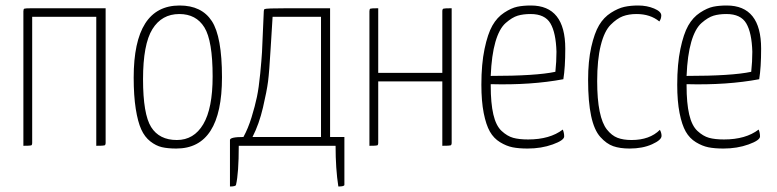

<svg xmlns="http://www.w3.org/2000/svg" viewBox="-20 -530 2823 698"><path d="M364 -11Q364 -3 360 -1.5Q356 0 330 0V-469H97V-11Q97 -3 93.5 -1.5Q90 0 65 0V-489Q65 -497 68.5 -498.5Q72 -500 97 -500H364Z M466 -248Q466 -510 633 -510Q713 -510 750 -453.5Q787 -397 787 -249Q787 10 621 10Q590 10 568.5 5Q547 0 526.5 -16Q506 -32 493.5 -59.5Q481 -87 473.5 -134.5Q466 -182 466 -248ZM623 -21Q685 -21 719 -78.5Q753 -136 753 -252Q753 -382 723 -430.5Q693 -479 632 -479Q568 -479 534 -424Q500 -369 500 -242Q500 -115 529.5 -68Q559 -21 623 -21Z M816 148Q837 148 838 142Q848 99 848 0H1200Q1200 84 1210 148Q1232 148 1232 142V-32H1180V-500H1024Q947 -500 942 -497Q939 -495 939 -489Q938 -475 936 -421Q934 -367 932.5 -340.5Q931 -314 926 -262.5Q921 -211 914 -177.5Q907 -144 894.5 -103.5Q882 -63 865 -32Q816 -32 816 -21ZM1147 -32H898Q922 -79 936 -139Q950 -199 954.5 -234Q959 -269 964 -355.5Q969 -442 971 -469H1147Z M1622 -11Q1622 -3 1618 -1.5Q1614 0 1588 0V-234H1355V-11Q1355 -3 1351.5 -1.5Q1348 0 1323 0V-489Q1323 -497 1326.5 -498.5Q1330 -500 1355 -500V-265H1588V-489Q1588 -497 1592 -498.5Q1596 -500 1622 -500Z M1900 -23Q1979 -23 2026 -59Q2031 -47 2031 -34Q2031 -20 1989.5 -5Q1948 10 1898 10Q1866 10 1843.5 5.5Q1821 1 1798 -13Q1775 -27 1761 -51.5Q1747 -76 1738.5 -119Q1730 -162 1730 -222Q1730 -297 1741.5 -352Q1753 -407 1770 -437Q1787 -467 1813 -484Q1839 -501 1860.5 -505.5Q1882 -510 1910 -510Q2035 -510 2035 -353Q2035 -285 2028 -242Q1911 -220 1764 -224V-219Q1764 -155 1773.5 -114Q1783 -73 1803.5 -54Q1824 -35 1845.5 -29Q1867 -23 1900 -23ZM1909 -479Q1882 -479 1862 -473Q1842 -467 1818.5 -446.5Q1795 -426 1781 -377.5Q1767 -329 1764 -254Q1929 -254 1999 -269Q2003 -306 2003 -342Q2001 -411 1981 -445Q1961 -479 1909 -479Z M2384 -474Q2384 -462 2377 -452Q2344 -479 2294 -479Q2266 -479 2244.5 -471Q2223 -463 2200 -440Q2177 -417 2164 -365Q2151 -313 2151 -235Q2151 -169 2160 -125Q2169 -81 2186.5 -59Q2204 -37 2225 -29Q2246 -21 2276 -21Q2342 -21 2379 -58Q2385 -47 2385 -36Q2385 -21 2350.5 -5.5Q2316 10 2269 10Q2234 10 2209.5 1.5Q2185 -7 2162.5 -32Q2140 -57 2129 -108.5Q2118 -160 2118 -239Q2118 -308 2129.5 -359Q2141 -410 2158 -438.5Q2175 -467 2201 -483.5Q2227 -500 2249.5 -505Q2272 -510 2300 -510Q2332 -510 2358 -499Q2384 -488 2384 -474Z M2612 -23Q2691 -23 2738 -59Q2743 -47 2743 -34Q2743 -20 2701.5 -5Q2660 10 2610 10Q2578 10 2555.5 5.5Q2533 1 2510 -13Q2487 -27 2473 -51.5Q2459 -76 2450.5 -119Q2442 -162 2442 -222Q2442 -297 2453.5 -352Q2465 -407 2482 -437Q2499 -467 2525 -484Q2551 -501 2572.5 -505.5Q2594 -510 2622 -510Q2747 -510 2747 -353Q2747 -285 2740 -242Q2623 -220 2476 -224V-219Q2476 -155 2485.5 -114Q2495 -73 2515.5 -54Q2536 -35 2557.5 -29Q2579 -23 2612 -23ZM2621 -479Q2594 -479 2574 -473Q2554 -467 2530.5 -446.5Q2507 -426 2493 -377.5Q2479 -329 2476 -254Q2641 -254 2711 -269Q2715 -306 2715 -342Q2713 -411 2693 -445Q2673 -479 2621 -479Z"/></svg>

Font: Yanone Kaffeesatz Thin
Style: Regular
Weight: 250
Designer: Yanone (Cyrillic: Daniel Pouzeot)
Foundry: Yanone
Version: Version 1.003;PS 001.003;hotconv 1.0.88;makeotf.lib2.5.64775